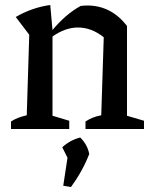

<svg xmlns="http://www.w3.org/2000/svg" viewBox="-20 -516 609 768"><path d="M24 0V-30Q36 -38 51 -44Q66 -50 87 -55L97 -377L43 -448Q108 -486 181 -496L190 -396Q215 -426 242.5 -450Q270 -474 302 -492Q314 -494 329 -494Q425 -494 488 -412V-53L556 -33V0H322V-30Q334 -38 349 -44.5Q364 -51 385 -55L395 -367Q346 -406 292 -406Q241 -406 190 -370V-53L257 -33V0ZM233 227 250 115 229 73Q261 44 301 34Q315 48 324 64Q333 80 337 100Q310 169 264 232Z"/></svg>

Font: Piazzolla Medium
Style: Regular
Weight: 500
Designer: Juan Pablo del Peral
Foundry: Huerta Tipografica
Version: Version 1.330